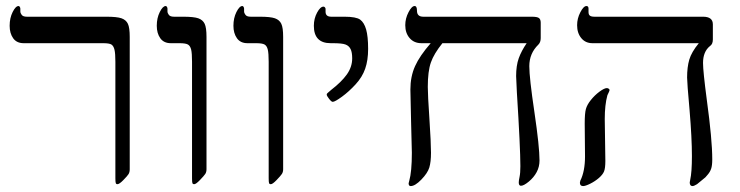

<svg xmlns="http://www.w3.org/2000/svg" viewBox="-20 -609 2472 641"><path d="M413.1 -43.9Q413.1 -34.2 409.2 -27.8Q405.3 -21.5 391.8 -7.8Q378.4 5.9 372.1 5.9Q367.7 5.9 366.5 2.2Q365.2 -1.5 365.2 -14.2V-402.8Q365.2 -430.2 362.3 -442.6Q359.4 -455.1 352.5 -460Q345.7 -464.8 324.2 -464.8H59.1Q35.6 -464.8 23.9 -481.4Q12.2 -498 12.2 -522.9Q12.2 -548.8 22.2 -568.8Q32.2 -588.9 42 -588.9Q44.4 -588.9 46.1 -585.9Q47.9 -583 47.9 -580.1V-570.8Q47.9 -565.4 52.5 -559.3Q57.1 -553.2 69.8 -553.2H335Q370.6 -553.2 385.7 -547.9Q400.9 -542.5 407 -529.5Q413.1 -516.6 413.1 -485.8Z M669.4 -43.9Q669.4 -34.7 665.3 -28.3Q661.1 -22 647.7 -8.1Q634.3 5.9 628.4 5.9Q623.5 5.9 622.3 2.2Q621.1 -1.5 621.1 -14.2V-402.8Q621.1 -431.2 618.2 -443.4Q615.2 -455.6 607.7 -460.2Q600.1 -464.8 579.1 -464.8H550.3Q526.9 -464.8 515.1 -481.4Q503.4 -498 503.4 -522.9Q503.4 -548.8 513.4 -568.8Q523.4 -588.9 533.2 -588.9Q535.6 -588.9 537.4 -585.9Q539.1 -583 539.1 -580.1V-570.8Q539.1 -565.4 543.7 -559.3Q548.3 -553.2 561 -553.2H591.3Q627 -553.2 642.1 -547.9Q657.2 -542.5 663.3 -529.5Q669.4 -516.6 669.4 -485.8Z M925.3 -43.9Q925.3 -34.7 921.1 -28.3Q917 -22 903.6 -8.1Q890.1 5.9 884.3 5.9Q879.4 5.9 878.2 2.2Q877 -1.5 877 -14.2V-402.8Q877 -431.2 874 -443.4Q871.1 -455.6 863.5 -460.2Q856 -464.8 835 -464.8H806.2Q782.7 -464.8 771 -481.4Q759.3 -498 759.3 -522.9Q759.3 -548.8 769.3 -568.8Q779.3 -588.9 789.1 -588.9Q791.5 -588.9 793.2 -585.9Q794.9 -583 794.9 -580.1V-570.8Q794.9 -565.4 799.6 -559.3Q804.2 -553.2 816.9 -553.2H847.2Q882.8 -553.2 897.9 -547.9Q913.1 -542.5 919.2 -529.5Q925.3 -516.6 925.3 -485.8Z M1209 -445.8Q1209 -407.7 1199.2 -379.6Q1189.5 -351.6 1167.2 -327.4Q1145 -303.2 1121.6 -286.1Q1098.1 -269 1090.8 -269Q1086.4 -269 1078.6 -279.1Q1070.8 -289.1 1070.8 -293Q1070.8 -296.9 1075.2 -299.8L1085.9 -309.1Q1119.6 -335 1137.7 -360.1Q1155.8 -385.3 1155.8 -414.1Q1155.8 -434.6 1150.4 -445.3Q1145 -456.1 1133.5 -460.4Q1122.1 -464.8 1090.8 -464.8H1084Q1027.8 -464.8 1027.8 -522.9Q1027.8 -546.9 1038.6 -566.9Q1049.3 -586.9 1060.1 -586.9Q1062.5 -586.9 1064.7 -584.5Q1066.9 -582 1066.9 -579.1V-569.8Q1066.9 -553.2 1085.9 -553.2H1129.9Q1168.9 -553.2 1182.4 -543.5Q1195.8 -533.7 1202.4 -510.5Q1209 -487.3 1209 -445.8Z M1785.2 -481.9Q1785.2 -467.8 1777.3 -460Q1747.1 -430.7 1747.1 -388.2Q1747.1 -349.1 1764.2 -234.4Q1781.2 -119.1 1781.2 -73.2Q1781.2 -52.2 1771.7 -34.4Q1762.2 -16.6 1745.4 -2.7Q1728.5 11.2 1719.2 11.2Q1711.9 11.2 1711.9 0Q1711.9 -5.9 1714.6 -18.6Q1717.3 -31.2 1717.3 -54.2Q1717.3 -114.7 1705.6 -300.8L1703.1 -355Q1703.1 -390.1 1711.9 -414.6Q1720.7 -439 1738.3 -464.8H1457Q1428.7 -429.7 1418.5 -400.4Q1408.2 -371.1 1408.2 -318.8Q1408.2 -292 1413.6 -212.4Q1418.9 -132.3 1418.9 -99.1Q1418.9 -68.4 1413.3 -49.8Q1407.7 -31.2 1386.7 -9.5Q1365.7 12.2 1351.1 12.2Q1344.2 12.2 1344.2 2.9L1346.2 -4.9Q1355 -35.6 1355 -99.1L1352.5 -199.2L1350.1 -310.1Q1350.1 -353.5 1365.7 -388.2Q1381.3 -422.9 1418 -464.8H1387.2Q1362.3 -464.8 1347.7 -481.7Q1333 -498.5 1333 -524.9Q1333 -547.4 1343.8 -568.1Q1354.5 -588.9 1364.3 -588.9Q1372.1 -588.9 1372.1 -573.2Q1372.1 -553.2 1393.1 -553.2H1755.4Q1773.4 -553.2 1779.3 -548.8Q1785.2 -544.4 1785.2 -533.2Z M2359.9 -477.1Q2359.9 -461.4 2350.1 -455.1Q2327.1 -436.5 2327.1 -398.9Q2327.1 -371.1 2339.8 -274.9Q2357.9 -142.6 2357.9 -77.1Q2357.9 -56.2 2354.2 -45.7Q2350.6 -35.2 2343.5 -26.9Q2336.4 -18.6 2335.7 -17.8Q2335 -17.1 2334.5 -16.6Q2334 -16.1 2333.3 -15.6Q2332.5 -15.1 2307.1 5.9Q2296.9 12.2 2292 12.2Q2282.7 12.2 2282.7 0L2284.2 -8.3Q2290 -33.7 2290 -87.9Q2290 -147.9 2282.2 -240.7Q2273.9 -333 2273.9 -350.1Q2273.9 -384.8 2281.2 -409.9Q2288.6 -435.1 2313 -464.8H1958Q1934.6 -464.8 1920.7 -481.7Q1906.7 -498.5 1906.7 -524.9Q1906.7 -547.4 1917.5 -568.1Q1928.2 -588.9 1938 -588.9Q1944.8 -588.9 1944.8 -580.1V-568.8Q1944.8 -560.5 1949.2 -556.9Q1953.6 -553.2 1964.8 -553.2H2327.1Q2359.9 -553.2 2359.9 -527.8ZM2015.1 -308.1Q2015.1 -305.7 2007.8 -291Q1999 -258.8 1999 -211.9L2001 -71.8Q2001 -47.4 1996.6 -36.6Q1992.2 -25.9 1979.5 -14.9Q1966.8 -3.9 1950.7 4.2Q1934.6 12.2 1926.8 12.2Q1916 12.2 1916 1L1917.5 -5.9Q1933.1 -37.1 1933.1 -86.9L1932.1 -196.8Q1932.1 -230.5 1936 -244.9Q1939.9 -259.3 1952.6 -275.1Q1965.3 -291 1981.4 -303Q1997.6 -314.9 2005.9 -314.9Q2008.8 -314.9 2012 -313Q2015.1 -311 2015.1 -308.1Z"/></svg>

Font: Tinos
Style: Regular
Weight: 400
Designer: Steve Matteson
Foundry: Monotype Imaging Inc.
Version: Version 1.23